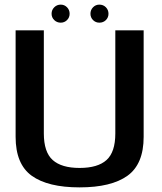

<svg xmlns="http://www.w3.org/2000/svg" viewBox="-20 -806 702 830"><path d="M324 4Q461 4 531 -46.2Q601 -96.5 601 -214.5V-675H478.5V-229Q478.5 -148.5 440.5 -114.2Q402.5 -80 324 -80Q246 -80 207.8 -114.2Q169.5 -148.5 169.5 -229V-675H47.5V-214.5Q47.5 -96.5 117.2 -46.2Q187 4 324 4ZM242.5 -708Q258.5 -708 269.8 -719.2Q281 -730.5 281 -746.5Q281 -763 269.8 -774.5Q258.5 -786 242.5 -786Q226 -786 214.5 -774.5Q203 -763 203 -746.5Q203 -730.5 214.5 -719.2Q226 -708 242.5 -708ZM409.5 -708Q426.5 -708 437.8 -719.2Q449 -730.5 449 -746.5Q449 -763 437.8 -774.5Q426.5 -786 409.5 -786Q393.5 -786 382.2 -774.5Q371 -763 371 -746.5Q371 -730.5 382.2 -719.2Q393.5 -708 409.5 -708Z"/></svg>

Font: Anybody Thin Medium
Style: Regular
Weight: 500
Version: Version 1.113;gftools[0.9.25]